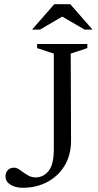

<svg xmlns="http://www.w3.org/2000/svg" viewBox="-20 -878 462 908"><path d="M316 -215Q316 -143.5 284.8 -93.2Q253.5 -43 202 -16.5Q150.5 10 88.5 10Q52 10 29 -4.8Q6 -19.5 6 -44Q6 -60.5 16.2 -72.8Q26.5 -85 48 -85Q60 -85 75.2 -73.5Q90.5 -62 109 -50.5Q127.5 -39 149 -39Q184.5 -39 209.5 -69.2Q234.5 -99.5 234.5 -172.5V-624.5L155.5 -650.5V-670H393V-650.5L314.5 -624.5ZM380 -738 274.5 -799.5 169 -738H131.5L236.5 -858H312.5L417.5 -738Z"/></svg>

Font: Newsreader Text
Style: Regular
Weight: 400
Designer: Hugues Gentile
Foundry: Production Type
Version: Version 1.002